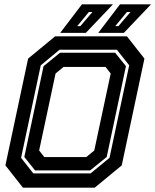

<svg xmlns="http://www.w3.org/2000/svg" viewBox="-20 -868 718 888"><path d="M86 0 5 -103 110 -597 235 -700H567L648 -597L543 -103L418 0ZM185 -141.5H379L416 -172L492 -528L468 -558.5H274L237 -528L161 -172ZM134 -66H399L486.5 -138L577.5 -566L520.5 -638H255.5L168.5 -566L77.5 -138ZM142 -80 92.5 -142 181.5 -562 257.5 -624H512.5L562.5 -562L473.5 -142L397 -80ZM434.5 -716 535 -848H678.5L553 -716ZM337 -747H351.5L407.5 -812.5H391ZM258.5 -716 359 -848H502.5L377 -716ZM513 -747H527.5L583.5 -812.5H567Z"/></svg>

Font: Tourney Thin
Style: Italic
Weight: 100
Italic angle: -12°
Designer: Tyler Finck
Foundry: Etcetera Type Co
Version: Version 1.015